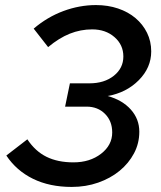

<svg xmlns="http://www.w3.org/2000/svg" viewBox="-20 -728 635 758"><path d="M530 -208Q530 -162 509 -122.5Q488 -83 452 -53.5Q416 -24 367.5 -7Q319 10 263 10Q176 10 110.5 -22Q45 -54 5 -114L88 -178Q119 -131 163.5 -109Q208 -87 270 -87Q335 -87 379 -121Q423 -155 423 -205Q423 -250 394.5 -278.5Q366 -307 322 -307H237L256 -399H333Q392 -399 429.5 -429Q467 -459 467 -505Q467 -551 432 -581.5Q397 -612 344 -612Q298 -612 255.5 -595Q213 -578 170 -542L113 -615Q167 -661 230.5 -684.5Q294 -708 359 -708Q406 -708 446 -694.5Q486 -681 515 -656.5Q544 -632 560.5 -598.5Q577 -565 577 -525Q577 -461 528 -411.5Q479 -362 405 -349Q463 -333 496.5 -295.5Q530 -258 530 -208Z"/></svg>

Font: Red Hat Text Medium
Style: Italic
Weight: 500
Italic angle: -12°
Designer: Pentagram / MCKL
Foundry: Pentagram / MCKL
Version: Version 1.003; Red Hat Text Medium Italic